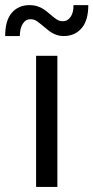

<svg xmlns="http://www.w3.org/2000/svg" viewBox="-39 -738 368 758"><path d="M103.5 -517.6H187.5V0H103.5ZM77.1 -717.8Q96.2 -717.8 111.1 -712.4Q126 -707 136.2 -699.7Q146.5 -692.4 161.1 -679.7Q176.3 -666.5 186.3 -660.4Q196.3 -654.3 209 -654.3Q228.5 -654.3 240.2 -672.1Q252 -689.9 251 -717.8H309.6Q309.6 -657.2 283 -626.5Q256.3 -595.7 212.9 -595.7Q195.8 -595.7 181.6 -601.1Q167.5 -606.4 157.7 -613.8Q147.9 -621.1 132.8 -633.8Q115.7 -648.4 105.2 -655.3Q94.7 -662.1 81.1 -662.1Q62 -662.1 50.8 -644Q39.6 -626 39.1 -595.7H-18.6Q-18.6 -657.7 7.8 -687.7Q34.2 -717.8 77.1 -717.8Z"/></svg>

Font: Reddit Sans Fudge
Style: Regular
Weight: 400
Designer: Stephen Hutchings
Foundry: Reddit
Version: Version 1.011